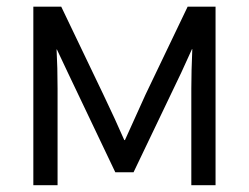

<svg xmlns="http://www.w3.org/2000/svg" viewBox="-20 -545 732 565"><path d="M78.1 0V-525.4H160.2L284.2 -266.6Q319.3 -193.4 345.7 -132.8H347.7Q408.2 -265.6 408.2 -266.6L532.2 -525.4H614.3V0H543V-284.2Q543 -335.9 545.9 -400.4H544.9L513.7 -332L373 -38.1H319.3L179.7 -331.1L147.5 -399.4H146.5Q149.4 -346.7 149.4 -284.2V0Z"/></svg>

Font: Gothic A1
Style: Regular
Weight: 400
Designer: HanYang I&C Co.,Ltd.
Foundry: HanYang I&C Co.,Ltd.
Version: Version 2.50